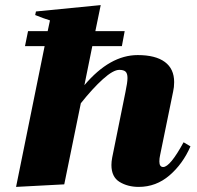

<svg xmlns="http://www.w3.org/2000/svg" viewBox="-20 -723 772 753"><path d="M727 -149Q697 -80 644.5 -35Q592 10 524 10Q481 10 449 -9.5Q417 -29 417 -76Q417 -89 420 -105L472 -362Q480 -400 480 -417Q480 -435 472.5 -442Q465 -449 448 -449Q424 -449 383.5 -412.5Q343 -376 297 -318L232 0L43 10L155 -542H78L90 -601H167L176 -643Q150 -651 118 -664L121 -678L375 -703L354 -601H469L458 -542H342L311 -389Q411 -507 520 -507Q590 -507 626.5 -480Q663 -453 663 -401Q663 -381 659 -364L608 -115Q605 -102 605 -90Q605 -68 620 -68Q647 -68 700 -165Z"/></svg>

Font: Trirong Black
Style: Italic
Weight: 900
Italic angle: -12°
Designer: Katatrad Team
Foundry: CadsonDemak
Version: Version 1.001